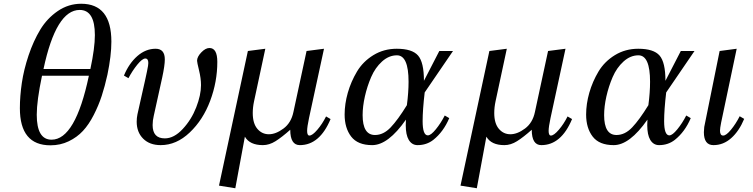

<svg xmlns="http://www.w3.org/2000/svg" viewBox="-20 -762 4016 1024"><path d="M553 -364Q539 -301 522.5 -250.5Q506 -200 480 -149Q454 -98 422.5 -64Q391 -30 346.5 -8.5Q302 13 249 13Q86 13 86 -185Q86 -249 96.5 -320Q107 -391 132.5 -467Q158 -543 194.5 -603.5Q231 -664 288 -703Q345 -742 413 -742Q574 -742 574 -540Q574 -466 553 -364ZM462 -394Q486 -506 486 -575Q486 -709 405 -709Q279 -709 212 -394ZM454 -358H204Q176 -225 176 -150Q176 -17 255 -17Q382 -17 454 -358Z M665 -345 641 -359Q668 -424 712.5 -463Q757 -502 810 -502Q859 -502 859 -445Q859 -413 845 -348L800 -144Q794 -119 794 -95Q794 -24 859 -24Q908 -24 954.5 -74Q1001 -124 1026.5 -189.5Q1052 -255 1052 -308Q1052 -344 1041.5 -387Q1031 -430 1031 -438Q1031 -459 1053.5 -482.5Q1076 -506 1097 -506Q1139 -506 1139 -432Q1139 -326 1101 -224.5Q1063 -123 992 -55.5Q921 12 837 12Q778 12 743.5 -22.5Q709 -57 709 -113Q709 -133 713 -152Q725 -206 736.5 -257Q748 -308 753.5 -332.5Q759 -357 763.5 -379Q768 -401 769.5 -410.5Q771 -420 771 -426Q771 -450 755 -450Q739 -450 712.5 -417.5Q686 -385 665 -345Z M1302 -490 1395 -502 1335 -222Q1328 -190 1328 -159Q1328 -104 1352.5 -75Q1377 -46 1414 -46Q1451 -46 1492 -76.5Q1533 -107 1545 -165L1615 -490L1708 -502L1628 -132Q1618 -85 1618 -64Q1618 -39 1630 -39Q1646 -39 1672.5 -70Q1699 -101 1719 -141L1743 -127Q1685 12 1579 12Q1528 12 1528 -70Q1483 -30 1449.5 -9Q1416 12 1382 12Q1312 12 1286 -33L1235 242L1148 228Z M2245 -269Q2234 -176 2234 -116Q2234 -40 2262 -40Q2278 -40 2304.5 -72.5Q2331 -105 2352 -146L2376 -132Q2345 -59 2291 -16Q2255 12 2207 12Q2177 12 2160 -16Q2144 -43 2144 -94Q2144 -114 2145 -124Q2050 12 1965 12Q1888 12 1853 -33.5Q1818 -79 1818 -151Q1818 -208 1835 -267.5Q1852 -327 1884 -380.5Q1916 -434 1971.5 -468Q2027 -502 2096 -502Q2178 -502 2209.5 -466Q2241 -430 2241 -331L2323 -490H2396ZM2150 -201Q2159 -269 2159 -326Q2159 -467 2097 -467Q2054 -467 2017.5 -434Q1981 -401 1959.5 -351Q1938 -301 1926 -247.5Q1914 -194 1914 -148Q1914 -42 1980 -42Q2025 -42 2063.5 -82.5Q2102 -123 2150 -201Z M2590 -490 2683 -502 2623 -222Q2616 -190 2616 -159Q2616 -104 2640.5 -75Q2665 -46 2702 -46Q2739 -46 2780 -76.5Q2821 -107 2833 -165L2903 -490L2996 -502L2916 -132Q2906 -85 2906 -64Q2906 -39 2918 -39Q2934 -39 2960.5 -70Q2987 -101 3007 -141L3031 -127Q2973 12 2867 12Q2816 12 2816 -70Q2771 -30 2737.5 -9Q2704 12 2670 12Q2600 12 2574 -33L2523 242L2436 228Z M3533 -269Q3522 -176 3522 -116Q3522 -40 3550 -40Q3566 -40 3592.5 -72.5Q3619 -105 3640 -146L3664 -132Q3633 -59 3579 -16Q3543 12 3495 12Q3465 12 3448 -16Q3432 -43 3432 -94Q3432 -114 3433 -124Q3338 12 3253 12Q3176 12 3141 -33.5Q3106 -79 3106 -151Q3106 -208 3123 -267.5Q3140 -327 3172 -380.5Q3204 -434 3259.5 -468Q3315 -502 3384 -502Q3466 -502 3497.5 -466Q3529 -430 3529 -331L3611 -490H3684ZM3438 -201Q3447 -269 3447 -326Q3447 -467 3385 -467Q3342 -467 3305.5 -434Q3269 -401 3247.5 -351Q3226 -301 3214 -247.5Q3202 -194 3202 -148Q3202 -42 3268 -42Q3313 -42 3351.5 -82.5Q3390 -123 3438 -201Z M3909 -502 3826 -108Q3820 -78 3820 -65Q3820 -39 3837 -39Q3853 -39 3878.5 -70Q3904 -101 3925 -142L3949 -128Q3922 -63 3880 -25.5Q3838 12 3785 12Q3734 12 3734 -57Q3734 -67 3736 -85L3818 -490Z"/></svg>

Font: Lingua Franca
Style: Italic
Weight: 400
Italic angle: -13°
Version: Version 1.19